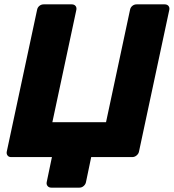

<svg xmlns="http://www.w3.org/2000/svg" viewBox="-20 -720 796 880"><path d="M215 140Q204 140 198 132.5Q192 125 194 115L218 0H31Q20 0 14.5 -7.5Q9 -15 11 -25L150 -675Q152 -686 160.5 -693Q169 -700 180 -700H309Q320 -700 326 -693Q332 -686 330 -675L220 -160H466L576 -675Q578 -686 586.5 -693Q595 -700 606 -700H735Q746 -700 752 -693Q758 -686 756 -675L617 -25Q615 -15 606 -7.5Q597 0 586 0H398L374 115Q372 125 363.5 132.5Q355 140 344 140Z"/></svg>

Font: Rubik Light
Style: Bold Italic
Weight: 700
Italic angle: -12°
Version: Version 2.104